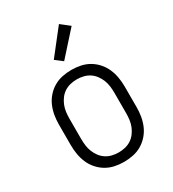

<svg xmlns="http://www.w3.org/2000/svg" viewBox="-186 -861 872 970"><g transform="rotate(-30 250.0 -376.0)"><path d="M250 8Q223 8 196.5 2.5Q170 -3 147 -16.5Q124 -30 106 -50.5Q88 -71 77.5 -95.5Q67 -120 62.5 -146.5Q58 -173 58 -200V-320Q58 -347 62.5 -373.5Q67 -400 77.5 -424.5Q88 -449 106 -469.5Q124 -490 147 -503.5Q170 -517 196.5 -522.5Q223 -528 250 -528Q277 -528 303.5 -522.5Q330 -517 353 -503.5Q376 -490 394 -469.5Q412 -449 422.5 -424.5Q433 -400 437.5 -373.5Q442 -347 442 -320V-200Q442 -173 437.5 -146.5Q433 -120 422.5 -95.5Q412 -71 394 -50.5Q376 -30 353 -16.5Q330 -3 303.5 2.5Q277 8 250 8ZM250 -47Q269 -47 288 -51.5Q307 -56 323 -66.5Q339 -77 350.5 -92.5Q362 -108 369 -125.5Q376 -143 378.5 -162Q381 -181 381 -200V-320Q381 -339 378.5 -358Q376 -377 369 -394.5Q362 -412 350.5 -427.5Q339 -443 323 -453.5Q307 -464 288 -468.5Q269 -473 250 -473Q231 -473 212 -468.5Q193 -464 177 -453.5Q161 -443 149.5 -427.5Q138 -412 131 -394.5Q124 -377 121.5 -358Q119 -339 119 -320V-200Q119 -181 121.5 -162Q124 -143 131 -125.5Q138 -108 149.5 -92.5Q161 -77 177 -66.5Q193 -56 212 -51.5Q231 -47 250 -47ZM241 -584 199 -616 312 -760 363 -720Z"/></g></svg>

Font: Iosevka SS18 Light
Style: Regular
Weight: 300
Monospace: yes
Designer: Belleve Invis
Foundry: Belleve Invis
Version: Version 25.1.1; ttfautohint (v1.8.4)